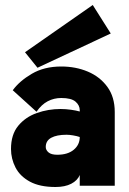

<svg xmlns="http://www.w3.org/2000/svg" viewBox="-20 -743 517 768"><path d="M202 5Q139 5 99.5 -16.5Q60 -38 42 -73Q24 -108 24 -147Q24 -205 53 -240Q82 -275 127.5 -291Q173 -307 222 -307Q243 -307 264 -304Q285 -301 299 -297V-302Q299 -322 282 -336.5Q265 -351 225 -351Q196 -351 171 -338Q146 -325 126 -296L31 -382Q58 -419 107.5 -448Q157 -477 225 -477Q283 -477 331.5 -456.5Q380 -436 409.5 -395.5Q439 -355 439 -295V0H299V-43Q290 -21 265 -8Q240 5 202 5ZM209 -124Q251 -124 275 -144Q299 -164 299 -195Q287 -199 272 -201.5Q257 -204 246 -204Q207 -204 185 -192Q163 -180 163 -155Q163 -143 174 -133.5Q185 -124 209 -124ZM130 -472 80 -534 351 -723 423 -609Z"/></svg>

Font: Lil Grotesk Black
Style: Regular
Weight: 900
Designer: Bastien Sozeau
Foundry: NBR — Bastien Sozeau
Version: Version 3.003; ttfautohint (v1.8.4.7-5d5b);gftools[0.9.33]